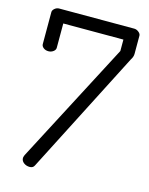

<svg xmlns="http://www.w3.org/2000/svg" viewBox="-112 -802 682 876"><g transform="rotate(15 229.5 -364.5)"><path d="M443 -706V-620Q443 -606 433 -591L136 -11Q130 2 114 2Q98 2 86 -7Q74 -16 74 -30Q74 -34 78 -44L377 -616V-670H93V-555Q93 -545 83 -537.5Q73 -530 60 -530Q46 -530 36.5 -537.5Q27 -545 27 -555V-706Q27 -715 36.5 -723Q46 -731 57 -731H412Q423 -731 433 -723Q443 -715 443 -706Z"/></g></svg>

Font: Dosis
Style: Regular
Weight: 400
Designer: Edgar Tolentino, Pablo Impallari, Igino Marini
Foundry: Edgar Tolentino, Pablo Impallari, Igino Marini
Version: Version 1.007